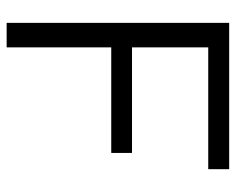

<svg xmlns="http://www.w3.org/2000/svg" viewBox="-86 -624 710 578"><g transform="rotate(90 269.0 -335.0)"><path d="M489.3 -606.9H122.6V-377.4H440.4V-314.9H122.6V0H48.8V-669.9H489.3Z"/></g></svg>

Font: SengBuhan
Style: Regular
Weight: 400
Designer: John M. Durdin
Foundry: Lao Script for Windows
Version: Version 1.400